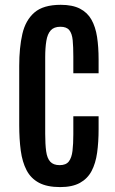

<svg xmlns="http://www.w3.org/2000/svg" viewBox="-20 -761 475 790"><path d="M227.5 8.8Q173.8 8.8 140.4 -9Q106.9 -26.9 89.4 -60.5Q71.8 -94.2 65.4 -141.4Q59.1 -188.5 59.1 -246.6V-489.7Q59.1 -564.9 72 -621.3Q85 -677.7 121.6 -709.5Q158.2 -741.2 230 -741.2Q278.3 -741.2 309.1 -725.3Q339.8 -709.5 356.4 -679.9Q373 -650.4 379.4 -608.9Q385.7 -567.4 385.7 -516.6V-459.5H281.7V-528.3Q281.7 -568.4 279.1 -595.7Q276.4 -623 265.1 -637Q253.9 -650.9 228.5 -650.9Q202.1 -650.9 188.7 -636Q175.3 -621.1 170.7 -592.8Q166 -564.5 166 -525.9V-210.4Q166 -167.5 169.9 -138.7Q173.8 -109.9 186.8 -95.7Q199.7 -81.5 225.6 -81.5Q251.5 -81.5 263.2 -96.7Q274.9 -111.8 278.3 -140.4Q281.7 -168.9 281.7 -208.5V-282.7H385.7V-230Q385.7 -176.3 379.6 -132.6Q373.5 -88.9 356.9 -57.4Q340.3 -25.9 308.8 -8.5Q277.3 8.8 227.5 8.8Z"/></svg>

Font: Antonio Medium
Style: Regular
Weight: 500
Designer: Vernon Adams
Foundry: Vernon Adams
Version: Version 1.002